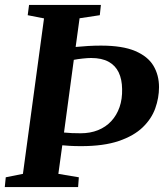

<svg xmlns="http://www.w3.org/2000/svg" viewBox="-26 -763 669 783"><path d="M-6.5 0 -2.5 -40 67.5 -54 153.5 -688 87 -701 92.5 -743H385.5L381 -701L298.5 -688.5L282.5 -571.5Q307 -574 333.8 -575.5Q360.5 -577 386 -577Q473.5 -577 525.2 -555Q577 -533 599.8 -494.8Q622.5 -456.5 622.5 -407.5Q622.5 -364 607.2 -321.2Q592 -278.5 556 -243.8Q520 -209 458.5 -188Q397 -167 304.5 -167Q278.5 -167 258.8 -168.2Q239 -169.5 228 -170.5L212 -54L295.5 -40L292.5 0ZM275 -519 235 -222.5Q250.5 -221 267.5 -220.2Q284.5 -219.5 303 -219.5Q342 -219.5 373.8 -232.2Q405.5 -245 427.8 -269Q450 -293 461.5 -326Q473 -359 472 -400Q471.5 -439.5 458 -467.8Q444.5 -496 416.8 -511.2Q389 -526.5 345.5 -526.5Q331.5 -526.5 310.8 -524.2Q290 -522 275 -519Z"/></svg>

Font: Merriweather 48pt
Style: Bold Italic
Weight: 700
Italic angle: -7.8°
Version: Version 2.101